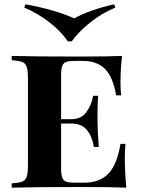

<svg xmlns="http://www.w3.org/2000/svg" viewBox="-20 -866 649 886"><path d="M563 0Q498 -3 344 -3Q138 -3 34 0V-20Q68 -22 83 -28Q98 -34 103.5 -51Q109 -68 109 -106V-502Q109 -540 103.5 -557Q98 -574 82.5 -580Q67 -586 34 -588V-608Q138 -605 344 -605Q484 -605 543 -608Q536 -541 536 -488Q536 -449 539 -426H516Q501 -512 464 -548.5Q427 -585 362 -585H325Q299 -585 286 -580.5Q273 -576 267.5 -562.5Q262 -549 262 -520V-316H309Q355 -316 378.5 -348.5Q402 -381 410 -424H433Q430 -390 430 -346V-306Q430 -261 436 -188H413Q406 -235 381.5 -265.5Q357 -296 309 -296H262V-88Q262 -59 267.5 -45.5Q273 -32 286 -27.5Q299 -23 325 -23H368Q439 -23 479.5 -64Q520 -105 536 -202H559Q556 -174 556 -130Q556 -73 563 0ZM512 -831Q450 -805 396.5 -762.5Q343 -720 311 -675H293Q263 -720 209.5 -762Q156 -804 92 -831L97 -846Q162 -835 223.5 -817Q285 -799 322 -781Q353 -799 404 -817Q455 -835 507 -846Z"/></svg>

Font: Playfair Display SC
Style: Bold
Weight: 700
Designer: Claus Eggers Sørensen
Foundry: Claus Eggers Sørensen
Version: Version 1.200; ttfautohint (v1.6)